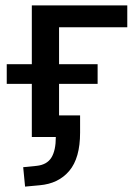

<svg xmlns="http://www.w3.org/2000/svg" viewBox="-20 -508 507 712"><path d="M73 184 66 112 116 107Q154 103 170.5 76.5Q187 50 187 0H98V-197H5V-270H98V-488H452V-407H199V-270H342V-197H199V-80H277V-16Q277 78 237 125.5Q197 173 127 179Z"/></svg>

Font: Nunito Sans 12pt SemiBold
Style: Regular
Weight: 600
Designer: Vernon Adams
Foundry: Vernon Adams
Version: Version 3.101;gftools[0.9.27]